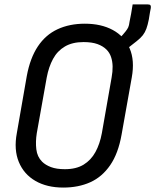

<svg xmlns="http://www.w3.org/2000/svg" viewBox="-20 -827 701 867"><path d="M363 -720Q437 -720 489.5 -691.5Q542 -663 565.5 -608.5Q589 -554 575 -477L529 -219Q514 -134 477.5 -81Q441 -28 387.5 -4Q334 20 266 20Q192 20 140 -10Q88 -40 65 -95.5Q42 -151 56 -226L101 -484Q116 -565 151 -617.5Q186 -670 240 -695Q294 -720 363 -720ZM146 -225Q140 -187 144 -153Q148 -119 170 -97Q185 -82 210 -72.5Q235 -63 273 -63Q324 -63 357.5 -83.5Q391 -104 411 -140.5Q431 -177 440 -226L484 -477Q489 -504 488.5 -527Q488 -550 481.5 -569.5Q475 -589 461 -603Q445 -619 420 -628Q395 -637 357 -637Q307 -637 273 -617Q239 -597 219.5 -561Q200 -525 191 -477ZM579 -807Q598 -807 615.5 -807Q633 -807 648 -807Q657 -807 659.5 -803Q662 -799 661 -791Q660 -785 657 -770Q654 -755 652 -739Q647 -714 641 -697.5Q635 -681 625 -668Q615 -655 597 -641Q574 -623 553 -606.5Q532 -590 509 -573Q510 -580 512 -590.5Q514 -601 516 -613.5Q518 -626 520.5 -638Q523 -650 524 -659Q529 -664 534 -669.5Q539 -675 547 -685Q555 -695 559 -703.5Q563 -712 565 -729Q568 -743 572 -764.5Q576 -786 579 -807Z"/></svg>

Font: Rec Mono Linear
Style: Italic
Weight: 400
Italic angle: -10°
Monospace: yes
Version: Version 1.085; ttfautohint (v1.8.4.7-5d5b)